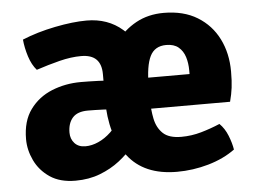

<svg xmlns="http://www.w3.org/2000/svg" viewBox="-43 -567 845 635"><g transform="rotate(-5 379.5 -249.0)"><path d="M32 -136.5Q32 -196.5 59.8 -234.5Q87.5 -272.5 132.5 -290.8Q177.5 -309 229 -309Q253 -309 287.2 -307.8Q321.5 -306.5 349 -301V-205.5Q326 -210.5 295.8 -211.8Q265.5 -213 244 -213Q209 -213 193 -194.8Q177 -176.5 177 -145.5Q177 -124.5 190 -110.2Q203 -96 226 -96Q247 -96 269 -105.8Q291 -115.5 311 -134.5Q331 -153.5 345.5 -180.5L378.5 -82.5Q359 -58.5 330.5 -36.2Q302 -14 265.2 0.2Q228.5 14.5 183.5 14.5Q132 14.5 98.5 -8.2Q65 -31 48.5 -65.8Q32 -100.5 32 -136.5ZM304 -244.5V-328.5Q304 -361.5 287.5 -378Q271 -394.5 237 -394.5Q204 -394.5 165.2 -384.8Q126.5 -375 87.5 -362Q71.5 -380 62.2 -409Q53 -438 50.5 -465.5Q100 -486 160 -498Q220 -510 265.5 -510Q336 -510 384.2 -468Q432.5 -426 432.5 -339.5V-244.5ZM396.5 -201V-304H589.5V-315.5Q589.5 -340.5 583 -361Q576.5 -381.5 561.5 -394Q546.5 -406.5 521 -406.5Q482.5 -406.5 467 -374.8Q451.5 -343 451.5 -278V-234Q451.5 -198 457.8 -167.5Q464 -137 483.8 -118.2Q503.5 -99.5 544.5 -99.5Q578.5 -99.5 610.8 -108.8Q643 -118 673.5 -131Q690.5 -114.5 700.5 -89.5Q710.5 -64.5 714 -42.5Q676.5 -15 625 -0.2Q573.5 14.5 520.5 14.5Q411 14.5 357.5 -55.5Q304 -125.5 303.5 -244.5Q303.5 -296 318.2 -344Q333 -392 361 -430.2Q389 -468.5 429.5 -490.8Q470 -513 521.5 -513Q587.5 -513 633.2 -485Q679 -457 703 -409Q727 -361 727 -300.5Q727 -268.5 724.2 -247Q721.5 -225.5 715 -201Z"/></g></svg>

Font: Signika Negative
Style: Bold
Weight: 700
Designer: Anna Giedry
Foundry: Anna Giedry
Version: Version 2.001